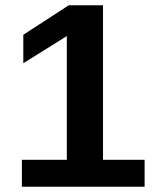

<svg xmlns="http://www.w3.org/2000/svg" viewBox="-20 -708 596 728"><path d="M63 0V-102.1H233.4V-571.3L68.4 -468.3V-576.2L240.7 -688H370.6V-102.1H528.3V0Z"/></svg>

Font: Liberation Sans
Style: Bold
Weight: 700
Designer: Steve Matteson
Foundry: Ascender Corporation
Version: Version 2.1.5